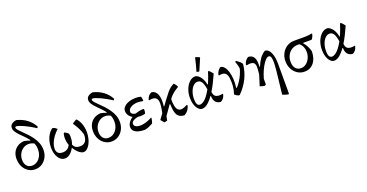

<svg xmlns="http://www.w3.org/2000/svg" viewBox="-39 -1616 5207 2727"><g transform="rotate(-20 2565.0 -253.0)"><path d="M234 7Q191 7 154.5 -10Q118 -27 90.5 -57.5Q63 -88 47.5 -130Q32 -172 32 -222Q32 -280 55 -324.5Q78 -369 120.5 -395.5Q163 -422 220 -425Q241 -422 261.5 -415.5Q282 -409 304 -401L323 -420L366 -331Q340 -347 316 -355.5Q292 -364 266 -364Q220 -364 183 -339.5Q146 -315 124 -274Q102 -233 102 -183Q102 -125 131 -91Q160 -57 210 -57Q243 -57 271.5 -71.5Q300 -86 321.5 -112Q343 -138 354.5 -172Q366 -206 366 -245Q366 -296 348 -338.5Q330 -381 302 -416.5Q274 -452 243 -483Q212 -514 184 -543Q156 -572 138 -600.5Q120 -629 120 -660Q120 -693 145 -714Q170 -735 216 -743Q393 -699 473 -552L460 -532Q422 -557 381 -580Q340 -603 301.5 -621Q263 -639 232.5 -649.5Q202 -660 186 -660Q169 -660 169 -643Q170 -628 189.5 -605.5Q209 -583 239.5 -554Q270 -525 304 -489Q338 -453 368.5 -410.5Q399 -368 418 -319.5Q437 -271 437 -216Q437 -153 410.5 -102.5Q384 -52 338.5 -22.5Q293 7 234 7Z M667 -460Q686 -454 700.5 -445Q715 -436 728 -423Q686 -387 655 -343.5Q624 -300 607 -256Q590 -212 590 -174Q590 -132 613 -108.5Q636 -85 684 -85Q723 -85 752 -103.5Q781 -122 797 -159Q786 -185 781 -218Q776 -251 778 -283.5Q780 -316 789 -338L799 -344Q815 -337 830 -327Q845 -317 857 -303Q865 -264 861 -222Q857 -180 843 -144Q857 -112 881 -97Q905 -82 942 -82Q996 -82 1024.5 -115.5Q1053 -149 1053 -222Q1040 -272 1015 -320.5Q990 -369 958 -416L963 -426L1016 -458H1025Q1050 -434 1067 -399.5Q1084 -365 1093 -324.5Q1102 -284 1102 -240Q1102 -190 1091 -144.5Q1080 -99 1060.5 -64Q1041 -29 1016 -8.5Q991 12 963 12Q938 12 909 -8Q880 -28 854 -60.5Q828 -93 812 -132L837 -131Q815 -74 773.5 -33.5Q732 7 684 7Q654 7 629 -9Q604 -25 585.5 -54Q567 -83 557 -121.5Q547 -160 547 -206Q547 -257 559.5 -304.5Q572 -352 596 -391.5Q620 -431 653 -456Z M1389 7Q1346 7 1309.5 -10Q1273 -27 1245.5 -57.5Q1218 -88 1202.5 -130Q1187 -172 1187 -222Q1187 -280 1210 -324.5Q1233 -369 1275.5 -395.5Q1318 -422 1375 -425Q1396 -422 1416.5 -415.5Q1437 -409 1459 -401L1478 -420L1521 -331Q1495 -347 1471 -355.5Q1447 -364 1421 -364Q1375 -364 1338 -339.5Q1301 -315 1279 -274Q1257 -233 1257 -183Q1257 -125 1286 -91Q1315 -57 1365 -57Q1398 -57 1426.5 -71.5Q1455 -86 1476.5 -112Q1498 -138 1509.5 -172Q1521 -206 1521 -245Q1521 -296 1503 -338.5Q1485 -381 1457 -416.5Q1429 -452 1398 -483Q1367 -514 1339 -543Q1311 -572 1293 -600.5Q1275 -629 1275 -660Q1275 -693 1300 -714Q1325 -735 1371 -743Q1548 -699 1628 -552L1615 -532Q1577 -557 1536 -580Q1495 -603 1456.5 -621Q1418 -639 1387.5 -649.5Q1357 -660 1341 -660Q1324 -660 1324 -643Q1325 -628 1344.5 -605.5Q1364 -583 1394.5 -554Q1425 -525 1459 -489Q1493 -453 1523.5 -410.5Q1554 -368 1573 -319.5Q1592 -271 1592 -216Q1592 -153 1565.5 -102.5Q1539 -52 1493.5 -22.5Q1448 7 1389 7Z M1891 12Q1797 12 1750 -16.5Q1703 -45 1703 -96Q1703 -124 1717 -149.5Q1731 -175 1756 -197.5Q1781 -220 1814.5 -236.5Q1848 -253 1887 -263Q1926 -273 1968 -274L1977 -267Q1977 -251 1975.5 -235Q1974 -219 1969 -203Q1922 -204 1883 -199Q1844 -194 1815.5 -184Q1787 -174 1771.5 -159Q1756 -144 1756 -125Q1756 -97 1781.5 -82Q1807 -67 1847 -67Q1873 -67 1902.5 -73Q1932 -79 1964 -91Q1996 -103 2026 -121L2033 -117Q2032 -97 2027 -77.5Q2022 -58 2014 -37Q1986 -21 1954.5 -7.5Q1923 6 1891 12ZM1897 -192Q1860 -192 1826.5 -202.5Q1793 -213 1767.5 -231.5Q1742 -250 1727 -276Q1712 -302 1712 -332Q1712 -370 1740 -398.5Q1768 -427 1814.5 -443Q1861 -459 1915 -459Q1936 -459 1956 -457Q1976 -455 1997 -449Q2002 -434 2004.5 -418.5Q2007 -403 2008 -387L1999 -380Q1962 -390 1924 -390Q1885 -390 1851.5 -378.5Q1818 -367 1798 -347Q1778 -327 1778 -299Q1778 -277 1801.5 -263Q1825 -249 1870 -246L1969 -203Q1951 -197 1933 -194.5Q1915 -192 1897 -192Z M2191 7 2182 5 2141 -44 2315 -283Q2358 -342 2387 -376.5Q2416 -411 2441.5 -431Q2467 -451 2496 -464Q2509 -451 2519 -438.5Q2529 -426 2537 -410L2535 -398Q2493 -373 2463.5 -350Q2434 -327 2410.5 -300Q2387 -273 2361 -236ZM2190 7 2176 -18Q2199 -113 2209.5 -173.5Q2220 -234 2220 -268Q2220 -330 2188 -353Q2156 -376 2088 -361L2083 -368Q2092 -401 2109.5 -423Q2127 -445 2154 -457Q2216 -453 2242 -388.5Q2268 -324 2254 -211L2268 -205L2230 -3ZM2485 11Q2448 8 2423 -4Q2398 -16 2382.5 -40.5Q2367 -65 2359.5 -105.5Q2352 -146 2350 -206L2337 -213L2388 -291Q2385 -218 2394 -171.5Q2403 -125 2425 -103.5Q2447 -82 2482.5 -86Q2518 -90 2568 -118L2576 -107Q2570 -81 2557.5 -58.5Q2545 -36 2527 -18.5Q2509 -1 2485 11Z M2758 10Q2726 10 2700 -17Q2674 -44 2658.5 -90Q2643 -136 2643 -192Q2643 -266 2667 -326Q2691 -386 2731 -422Q2771 -458 2820 -458Q2863 -449 2897 -402Q2931 -355 2942 -288H2972L2922 -197Q2910 -292 2887 -333.5Q2864 -375 2823 -375Q2787 -375 2757 -345.5Q2727 -316 2709.5 -266.5Q2692 -217 2692 -156Q2692 -56 2747 -56Q2772 -56 2800 -75Q2828 -94 2856.5 -129.5Q2885 -165 2912.5 -214.5Q2940 -264 2965.5 -326Q2991 -388 3013 -459L3026 -464Q3042 -450 3054 -436Q3066 -422 3079 -405Q3020 -270 2963.5 -177.5Q2907 -85 2855.5 -37.5Q2804 10 2758 10ZM3038 8Q2989 6 2961.5 -26Q2934 -58 2933 -116L2914 -128L2961 -214L2960 -193Q2957 -125 2991.5 -100.5Q3026 -76 3102 -91L3105 -83Q3090 -17 3038 8ZM2889 -502 2857 -511Q2872 -561 2885 -610.5Q2898 -660 2909 -710L2918 -712L2971 -691L2974 -681L2898 -504Z M3310 10Q3295 5 3281.5 -2.5Q3268 -10 3252 -23L3251 -37Q3325 -98 3375 -174Q3425 -250 3451 -341Q3450 -365 3442 -396Q3434 -427 3421 -458L3442 -463Q3474 -441 3491 -425.5Q3508 -410 3518 -391Q3507 -279 3458.5 -179Q3410 -79 3324 7ZM3251 -37Q3264 -72 3270 -111Q3276 -150 3276 -199Q3276 -266 3262.5 -303.5Q3249 -341 3220 -352.5Q3191 -364 3142 -353L3135 -362Q3142 -392 3157 -416Q3172 -440 3196 -458Q3229 -458 3254 -430Q3279 -402 3295 -353Q3311 -304 3315.5 -240.5Q3320 -177 3310 -106L3342 -89Z M3977 237Q3952 232 3932 226Q3912 220 3890 209Q3899 134 3906 70.5Q3913 7 3919 -45Q3925 -97 3929 -138.5Q3933 -180 3935 -210.5Q3937 -241 3937 -261Q3937 -316 3927 -341.5Q3917 -367 3896 -367Q3873 -367 3846 -339Q3819 -311 3792 -263Q3765 -215 3742.5 -153Q3720 -91 3705 -23L3704 7Q3685 5 3666.5 0.5Q3648 -4 3631 -11L3713 -273L3730 -271Q3758 -339 3791.5 -385.5Q3825 -432 3871 -460Q3906 -461 3931.5 -431Q3957 -401 3971.5 -348.5Q3986 -296 3986 -227V227ZM3704 7 3669 -16 3689 -256Q3695 -327 3664 -349Q3633 -371 3559 -354L3551 -365Q3559 -397 3576 -420.5Q3593 -444 3618 -459Q3669 -459 3697 -423.5Q3725 -388 3724 -315L3722 -5Z M4303 12Q4245 12 4198 -18.5Q4151 -49 4123.5 -101.5Q4096 -154 4096 -220Q4096 -286 4124.5 -338.5Q4153 -391 4201.5 -421.5Q4250 -452 4311 -452H4470Q4507 -452 4530 -454.5Q4553 -457 4577 -464L4587 -456Q4581 -433 4574.5 -417.5Q4568 -402 4557 -387L4547 -380H4340Q4289 -380 4248.5 -355Q4208 -330 4185 -286.5Q4162 -243 4162 -188Q4162 -124 4191.5 -88Q4221 -52 4272 -52Q4315 -52 4349.5 -77.5Q4384 -103 4405 -146.5Q4426 -190 4426 -242Q4426 -291 4405.5 -330Q4385 -369 4349 -389L4442 -407L4421 -372Q4448 -343 4467 -306.5Q4486 -270 4497 -228Q4497 -157 4474 -103Q4451 -49 4407.5 -18.5Q4364 12 4303 12Z M4753 10Q4721 10 4695 -17Q4669 -44 4653.5 -90Q4638 -136 4638 -192Q4638 -266 4662 -326Q4686 -386 4726 -422Q4766 -458 4815 -458Q4858 -449 4892 -402Q4926 -355 4937 -288H4967L4917 -197Q4905 -292 4882 -333.5Q4859 -375 4818 -375Q4782 -375 4752 -345.5Q4722 -316 4704.5 -266.5Q4687 -217 4687 -156Q4687 -56 4742 -56Q4767 -56 4795 -75Q4823 -94 4851.5 -129.5Q4880 -165 4907.5 -214.5Q4935 -264 4960.5 -326Q4986 -388 5008 -459L5021 -464Q5037 -450 5049 -436Q5061 -422 5074 -405Q5015 -270 4958.5 -177.5Q4902 -85 4850.5 -37.5Q4799 10 4753 10ZM5033 8Q4984 6 4956.5 -26Q4929 -58 4928 -116L4909 -128L4956 -214L4955 -193Q4952 -125 4986.5 -100.5Q5021 -76 5097 -91L5100 -83Q5085 -17 5033 8Z"/></g></svg>

Font: Alegreya
Style: Regular
Weight: 400
Designer: Juan Pablo del Peral
Foundry: Huerta Tipografica
Version: Version 2.009